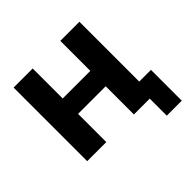

<svg xmlns="http://www.w3.org/2000/svg" viewBox="-166 -705 996 996"><g transform="rotate(-45 331.5 -207.5)"><path d="M60.1 -540H200.2V-319.8H402.8V-540H543V-101.1H628.9V125H519V0H402.8V-207H200.2V0H60.1Z"/></g></svg>

Font: Miedinger*
Style: Bold
Weight: 700
Version: Version 001.000